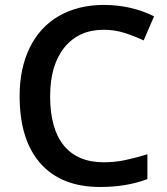

<svg xmlns="http://www.w3.org/2000/svg" viewBox="-20 -744 674 774"><path d="M397.9 -624Q297.4 -624 239.7 -552.7Q182.1 -481.4 182.1 -356Q182.1 -224.6 237.5 -157.2Q293 -89.8 397.9 -89.8Q443.4 -89.8 485.8 -98.9Q528.3 -107.9 574.2 -122.1V-22Q490.2 9.8 383.8 9.8Q227.1 9.8 143.1 -85.2Q59.1 -180.2 59.1 -356.9Q59.1 -468.3 99.9 -551.8Q140.6 -635.3 217.8 -679.7Q294.9 -724.1 398.9 -724.1Q508.3 -724.1 601.1 -678.2L559.1 -581.1Q522.9 -598.1 482.7 -611.1Q442.4 -624 397.9 -624Z"/></svg>

Font: Samim Medium FD
Style: Medium-FD
Weight: 500
Foundry: DejaVu fonts team - Redesigned by Saber Rastikerdar
Version: Version 4.0.5